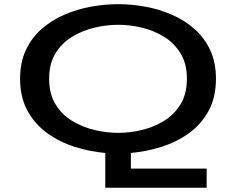

<svg xmlns="http://www.w3.org/2000/svg" viewBox="-20 -726 1140 922"><path d="M485.5 175.5V8.5Q410.5 2 337.8 -21.2Q265 -44.5 206 -87.2Q147 -130 111.8 -194.5Q76.5 -259 76.5 -348Q76.5 -426.5 104.2 -485.8Q132 -545 180 -587Q228 -629 288.8 -655.2Q349.5 -681.5 416.2 -693.8Q483 -706 548 -706Q612.5 -706 678.8 -693.8Q745 -681.5 805.5 -655.2Q866 -629 913.8 -587Q961.5 -545 989.2 -485.8Q1017 -426.5 1017 -348Q1017 -258.5 981.8 -193.8Q946.5 -129 887.5 -86.5Q828.5 -44 755.8 -21Q683 2 608.5 8.5V83.5H972.5V175.5ZM548 -88Q603.5 -88 661.2 -101.8Q719 -115.5 768 -145.8Q817 -176 847.2 -225.8Q877.5 -275.5 877.5 -348Q877.5 -420 847.2 -469.5Q817 -519 768 -549.2Q719 -579.5 661.2 -593.2Q603.5 -607 548 -607Q492 -607 433.8 -593.2Q375.5 -579.5 326 -549.2Q276.5 -519 246.2 -469.5Q216 -420 216 -348Q216 -275.5 246.2 -225.8Q276.5 -176 326 -145.8Q375.5 -115.5 433.8 -101.8Q492 -88 548 -88Z"/></svg>

Font: Trispace Expanded Medium
Style: Regular
Weight: 500
Width: 7
Designer: Tyler Finck
Foundry: Etcetera Type Company
Version: Version 1.210; ttfautohint (v1.8.3)